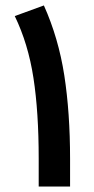

<svg xmlns="http://www.w3.org/2000/svg" viewBox="-20 -685 344 705"><path d="M237.3 0H122.1V-103Q122.1 -273.4 102.8 -398.9Q83.5 -524.4 34.2 -626L141.1 -665Q194.8 -545.4 216.1 -408.2Q237.3 -271 237.3 -101.6Z"/></svg>

Font: Vazirmatn UI NL SemiBold
Style: Regular
Weight: 600
Designer: Saber Rastikerdar
Foundry: Saber Rastikerdar
Version: Version 33.003